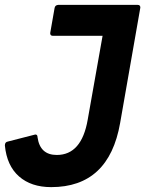

<svg xmlns="http://www.w3.org/2000/svg" viewBox="-32 -754 596 788"><path d="M178 14Q96 14 46 -30Q-4 -74 -12 -157Q-12 -171 0 -173L113 -202Q122 -202 122 -191Q132 -118 201 -118Q303 -118 328 -263L389 -607H185Q174 -607 174 -618L192 -721Q194 -733 207 -734H533Q544 -734 544 -723L461 -249Q415 14 178 14Z"/></svg>

Font: YamahaIndonesia935. App
Style: Bold Italic
Weight: 700
Italic angle: -10°
Designer: Dalton Maag Ltd
Foundry: Dalton Maag Ltd
Version: Version 1.002; January 01, 2024; Regular/Italic